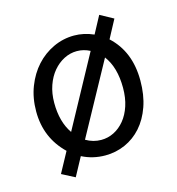

<svg xmlns="http://www.w3.org/2000/svg" viewBox="-91 -598 683 742"><g transform="rotate(-15 250.0 -227.5)"><path d="M252 -406Q225 -406 200.5 -393.5Q176 -381 157 -358.5Q138 -336 127 -304.5Q116 -273 116 -235Q116 -159 150 -110L304 -393Q279 -406 252 -406ZM386 -417Q460 -349 460 -233Q460 -175 444 -129.5Q428 -84 400 -52.5Q372 -21 334.5 -4.5Q297 12 255 12Q205 12 162 -10L122 64L70 37L114 -44Q40 -115 40 -221Q40 -275 57.5 -320Q75 -365 104.5 -397.5Q134 -430 173.5 -448.5Q213 -467 257 -467Q296 -467 335 -450L372 -519L425 -490ZM351 -354 194 -67Q223 -50 255 -50Q282 -50 306 -62Q330 -74 348.5 -96.5Q367 -119 377.5 -151Q388 -183 388 -223Q388 -305 351 -354Z"/></g></svg>

Font: InconsolataGo
Style: Regular
Weight: 400
Designer: Raph Levien, Kirill Tkachev
Foundry: Cyreal
Version: Version 1.013